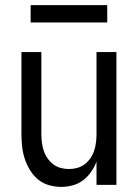

<svg xmlns="http://www.w3.org/2000/svg" viewBox="-20 -724 540 752"><path d="M220 8Q195 8 171 1Q147 -6 128.5 -21.5Q110 -37 97 -58.5Q84 -80 76.5 -103.5Q69 -127 66.5 -151.5Q64 -176 64 -200V-520H142V-200Q142 -183 144 -166.5Q146 -150 151 -134.5Q156 -119 165.5 -105Q175 -91 188 -81Q201 -71 217 -66.5Q233 -62 250 -62Q267 -62 283 -66.5Q299 -71 312 -81Q325 -91 334.5 -105Q344 -119 349 -134.5Q354 -150 356 -166.5Q358 -183 358 -200V-520H436V0H358V-91Q350 -70 337 -51Q324 -32 305.5 -18Q287 -4 264.5 2Q242 8 220 8ZM100 -636V-704H400V-636Z"/></svg>

Font: Iosevka NFM
Style: Regular
Weight: 400
Monospace: yes
Designer: Belleve Invis
Foundry: Belleve Invis
Version: Version 29.0.4; ttfautohint (v1.8.4);Nerd Fonts 3.3.0